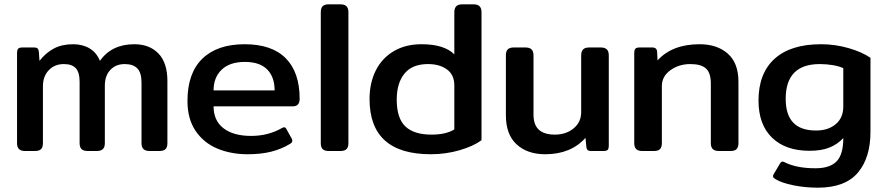

<svg xmlns="http://www.w3.org/2000/svg" viewBox="-20 -700 4114 890"><path d="M59 -36V-453Q59 -468 64 -474Q69 -480 85 -480H138Q149 -480 154 -475.5Q159 -471 160 -460L163 -418Q192 -455 229.5 -475Q267 -495 319 -495Q363 -495 395.5 -475.5Q428 -456 443 -418Q498 -495 602 -495Q673 -495 714.5 -452Q756 -409 756 -324V-36Q756 -18 747.5 -9Q739 0 718 0H674Q654 0 645 -9Q636 -18 636 -36V-317Q636 -363 616.5 -383Q597 -403 558 -403Q517 -403 491.5 -376Q466 -349 466 -303V-36Q466 -18 457 -9Q448 0 428 0H387Q367 0 358 -9Q349 -18 349 -36V-322Q349 -364 331.5 -383.5Q314 -403 276 -403Q233 -403 206 -374.5Q179 -346 179 -300V-36Q179 -18 170.5 -9Q162 0 141 0H97Q77 0 68 -9Q59 -18 59 -36Z M849 -232Q849 -361 918 -428Q987 -495 1114 -495Q1240 -495 1304.5 -430Q1369 -365 1369 -242Q1369 -207 1337 -207H970Q970 -141 1016 -105.5Q1062 -70 1144 -70Q1223 -70 1286 -106Q1293 -110 1297 -110Q1304 -110 1308 -101L1332 -58Q1335 -52 1335 -47Q1335 -40 1326 -34Q1285 -9 1237.5 3Q1190 15 1128 15Q1050 15 987 -11.5Q924 -38 886.5 -93.5Q849 -149 849 -232ZM1253 -281Q1253 -343 1218.5 -378Q1184 -413 1115 -413Q1045 -413 1007.5 -377Q970 -341 970 -281Z M1467 -36V-643Q1467 -662 1475.5 -671Q1484 -680 1504 -680H1557Q1577 -680 1586 -671Q1595 -662 1595 -643V-36Q1595 -18 1586.5 -9Q1578 0 1557 0H1504Q1484 0 1475.5 -9Q1467 -18 1467 -36Z M1693 -241Q1693 -316 1722 -373.5Q1751 -431 1805.5 -463Q1860 -495 1934 -495Q2039 -495 2086 -448V-643Q2086 -662 2095 -671Q2104 -680 2124 -680H2174Q2194 -680 2203 -671Q2212 -662 2212 -643V-50Q2174 -22 2110 -3.5Q2046 15 1977 15Q1693 15 1693 -241ZM2086 -100V-304Q2086 -353 2052 -378Q2018 -403 1964 -403Q1891 -403 1855 -359Q1819 -315 1819 -238Q1819 -152 1859 -114Q1899 -76 1980 -76Q2047 -76 2086 -100Z M2325 -166V-443Q2325 -462 2333.5 -471Q2342 -480 2362 -480H2415Q2435 -480 2444 -471Q2453 -462 2453 -443V-169Q2453 -121 2478 -98.5Q2503 -76 2552 -76Q2604 -76 2639 -105Q2674 -134 2674 -180V-443Q2674 -462 2683 -471Q2692 -480 2712 -480H2764Q2784 -480 2793 -471Q2802 -462 2802 -443V-27Q2802 -11 2797 -5.5Q2792 0 2776 0H2720Q2709 0 2704 -4.5Q2699 -9 2698 -19L2694 -61Q2626 15 2507 15Q2425 15 2375 -30.5Q2325 -76 2325 -166Z M2920 -36V-453Q2920 -468 2925 -474Q2930 -480 2946 -480H3003Q3025 -480 3026 -460L3028 -420Q3096 -495 3223 -495Q3304 -495 3353.5 -451.5Q3403 -408 3403 -321V-36Q3403 -18 3394.5 -9Q3386 0 3366 0H3313Q3293 0 3284 -9Q3275 -18 3275 -36V-313Q3275 -362 3252.5 -382.5Q3230 -403 3180 -403Q3127 -403 3087.5 -374.5Q3048 -346 3048 -301V-36Q3048 -18 3039.5 -9Q3031 0 3010 0H2958Q2938 0 2929 -9Q2920 -18 2920 -36Z M3574 130Q3558 121 3566 108L3595 59Q3601 49 3607 49Q3611 49 3617 52Q3672 80 3760 80Q3827 80 3858 48Q3889 16 3889 -60Q3861 -30 3823.5 -15.5Q3786 -1 3733 -1Q3621 -1 3558.5 -62Q3496 -123 3496 -234Q3496 -360 3570.5 -427.5Q3645 -495 3786 -495Q3851 -495 3913.5 -477Q3976 -459 4015 -432V-89Q4015 32 3956 101Q3897 170 3771 170Q3713 170 3658 159Q3603 148 3574 130ZM3889 -206V-384Q3870 -393 3841 -398Q3812 -403 3780 -403Q3622 -403 3622 -242Q3622 -168 3657 -131.5Q3692 -95 3763 -95Q3819 -95 3854 -124.5Q3889 -154 3889 -206Z"/></svg>

Font: Mitr
Style: Regular
Weight: 400
Designer: Thanarat Vachiruckul
Foundry: Cadson Demak
Version: Version 1.002